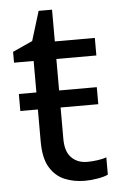

<svg xmlns="http://www.w3.org/2000/svg" viewBox="-50 -695 461 741"><g transform="rotate(-5 180.5 -324.5)"><path d="M264 -62Q284 -62 305 -65Q326 -68 339 -73V-6Q325 1 299 5.5Q273 10 249 10Q207 10 171.5 -4.5Q136 -19 114 -55Q92 -91 92 -156V-280H24V-346H92V-468H16V-510L93 -545L128 -659H180V-536H335V-468H180V-346H326V-280H180V-158Q180 -109 203.5 -85.5Q227 -62 264 -62Z"/></g></svg>

Font: Noto Sans
Style: Regular
Weight: 400
Designer: Monotype Design Team
Foundry: Monotype Imaging Inc.
Version: Version 1.902